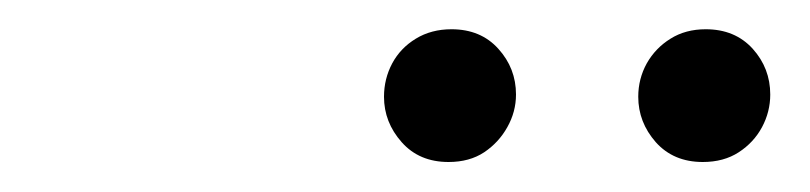

<svg xmlns="http://www.w3.org/2000/svg" viewBox="-20 -658 540 128"><path d="M279 -550Q259.5 -550 247.8 -563.2Q236 -576.5 236 -593.5Q236 -605.5 241.5 -615.8Q247 -626 257.2 -632.2Q267.5 -638.5 281 -638.5Q300.5 -638.5 312.2 -625.5Q324 -612.5 324 -595Q324 -583.5 318.2 -573.2Q312.5 -563 302.8 -556.5Q293 -550 279 -550ZM448.5 -550Q429 -550 417.2 -563.2Q405.5 -576.5 405.5 -593.5Q405.5 -605.5 411.2 -615.8Q417 -626 427 -632.2Q437 -638.5 450.5 -638.5Q470 -638.5 481.8 -625.5Q493.5 -612.5 493.5 -595Q493.5 -583.5 488 -573.2Q482.5 -563 472.5 -556.5Q462.5 -550 448.5 -550Z"/></svg>

Font: Newsreader 24pt Light
Style: Italic
Weight: 300
Italic angle: -17°
Designer: Hugues Gentile
Foundry: Production Type
Version: Version 1.003